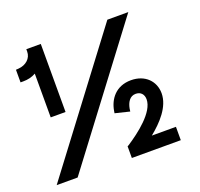

<svg xmlns="http://www.w3.org/2000/svg" viewBox="-122 -836 1014 973"><g transform="rotate(-20 384.5 -349.5)"><path d="M113 -333H193V-700H115V-687C115 -651 85 -624 44 -621L30 -620V-552H45C69 -552 92 -557 113 -569ZM24 0H137L665 -700H552ZM429 1H693V-71H563C621 -118 683 -183 683 -256C683 -320 636 -371 559 -371C477 -371 436 -314 426 -254L424 -242L502 -223L504 -238C510 -270 526 -298 558 -298C585 -298 601 -280 601 -253C601 -184 501 -108 435 -65L429 -62Z"/></g></svg>

Font: Fixel Text Medium
Style: Regular
Weight: 500
Width: 4
Designer: AlfaBravo + MacPaw
Foundry: Kyrylo Tkachov, Marchela Mozhyna, Serhii Makarenko, Maria Weinstein, Zakhar Kryvoshyya
Version: Version 1.211